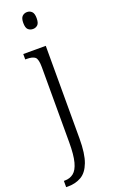

<svg xmlns="http://www.w3.org/2000/svg" viewBox="-187 -787 627 1066"><g transform="rotate(-20 126.5 -254.0)"><path d="M132 -648Q115 -648 103.5 -658.5Q92 -669 92 -698Q92 -726 103.5 -737Q115 -748 132 -748Q148 -748 159.5 -737Q171 -726 171 -698Q171 -669 159.5 -658.5Q148 -648 132 -648ZM4 240V203H10Q40 203 61.5 186Q83 169 94 127.5Q105 86 105 13V-432Q105 -480 90.5 -492Q76 -504 42 -504H33V-536H166V11Q166 101 147 151Q128 201 94 220.5Q60 240 17 240Z"/></g></svg>

Font: Noto Serif Condensed Light
Style: Regular
Weight: 300
Width: 3
Designer: Monotype Design Team
Foundry: Monotype Imaging Inc.
Version: Version 2.013